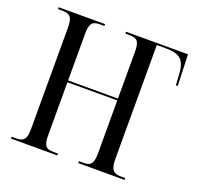

<svg xmlns="http://www.w3.org/2000/svg" viewBox="-125 -848 1007 981"><g transform="rotate(20 378.5 -357.0)"><path d="M32 0H284V-10H260C217 -10 205 -26 205 -83V-369H476V-85C476 -26 464 -10 420 -10H398V0H650V-10H631C584 -10 569 -26 569 -86V-704H614C700 -704 724 -678 728 -594L731 -544H741L735 -714H398V-704H420C464 -704 476 -689 476 -632V-379H205V-631C205 -688 217 -704 260 -704H284V-714H32V-704H53C98 -704 112 -689 112 -631V-83C112 -26 99 -10 56 -10H32Z"/></g></svg>

Font: Noto Serif Display Condensed
Style: Regular
Weight: 400
Width: 3
Designer: Monotype Design Team
Foundry: Monotype Imaging Inc.
Version: Version 2.009